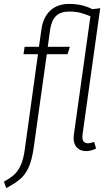

<svg xmlns="http://www.w3.org/2000/svg" viewBox="-65 -761 573 981"><path d="M416 -36 426 -2Q400 11 375 11Q346 11 328.5 -6.5Q311 -24 311 -57Q311 -63 313 -77L397 -678Q369 -690 344 -696Q319 -702 288 -702Q245 -702 221.5 -679.5Q198 -657 191 -609L179 -522H292L280 -484H174L107 -5Q98 58 81 95Q64 132 38 154Q12 176 -33 200L-45 167Q-10 148 9.5 129.5Q29 111 42.5 79.5Q56 48 63 -7L129 -484H55L61 -522H134L147 -613Q156 -674 192.5 -707.5Q229 -741 289 -741Q355 -741 407 -714L447 -719L357 -76Q356 -71 356 -61Q356 -29 385 -29Q397 -29 416 -36Z"/></svg>

Font: Fira Sans Extra Condensed ExtraLight
Style: Italic
Weight: 275
Width: 3
Italic angle: -8°
Designer: Carrois Corporate & Edenspiekermann AG
Foundry: Carrois Corporate GbR & Edenspiekermann AG
Version: Version 4.203